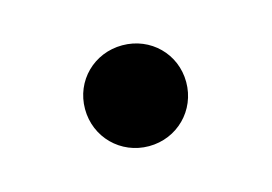

<svg xmlns="http://www.w3.org/2000/svg" viewBox="-38 -481 386 272"><g transform="rotate(-15 154.5 -345.0)"><path d="M154.3 -271.5C195.8 -271.5 228.5 -304.2 228.5 -345.7C228.5 -387.2 195.8 -419.4 154.3 -419.4C112.8 -419.4 80.1 -387.2 80.1 -345.7C80.1 -304.2 112.8 -271.5 154.3 -271.5Z"/></g></svg>

Font: Raveo Medium
Style: Regular
Weight: 500
Designer: Jakub Foglar, Rasmus Andersson (Inter)
Foundry: Jakubfoglar.com
Version: Version 1.100;Glyphs 3.2.3 (3260)